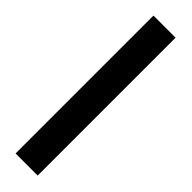

<svg xmlns="http://www.w3.org/2000/svg" viewBox="-212 -576 571 571"><g transform="rotate(45 74.0 -290.0)"><path d="M25 0H118V-580H25Z"/></g></svg>

Font: Charger Pro
Style: ExBd
Weight: 400
Designer: Jasper
Foundry: Cannot Into Space Fonts
Version: Version 1.09